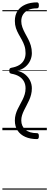

<svg xmlns="http://www.w3.org/2000/svg" viewBox="-20 -1095 414 1615"><path d="M291 -1075Q299 -1075 303 -1069.5Q307 -1064 307 -1050Q307 -1036 303 -1030.5Q299 -1025 291 -1025Q248 -1025 219 -1011.5Q190 -998 174.5 -974Q159 -950 159 -917Q159 -891 168 -866Q177 -841 190 -817Q203 -793 216.5 -767.5Q230 -742 239 -712.5Q248 -683 248 -648Q248 -616 234 -585.5Q220 -555 193 -532.5Q166 -510 125 -500Q166 -490 193 -467.5Q220 -445 234 -415Q248 -385 248 -352Q248 -324 241.5 -299Q235 -274 225 -252Q215 -230 203.5 -208.5Q192 -187 182 -166.5Q172 -146 165.5 -125.5Q159 -105 159 -82Q159 -34 193 -4.5Q227 25 291 25Q299 25 303 30.5Q307 36 307 50Q307 64 303 69.5Q299 75 291 75Q235 75 193 56.5Q151 38 128 3Q105 -32 105 -81Q105 -108 111.5 -131.5Q118 -155 128 -176Q138 -197 149.5 -217.5Q161 -238 171 -258.5Q181 -279 188 -302Q195 -325 195 -352Q195 -385 181.5 -410Q168 -435 142 -451.5Q116 -468 76 -475Q67 -477 62.5 -481.5Q58 -486 58 -500Q58 -514 62.5 -518.5Q67 -523 76 -525Q116 -532 142 -548Q168 -564 181.5 -589.5Q195 -615 195 -648Q195 -682 186 -709Q177 -736 163.5 -760Q150 -784 136.5 -808Q123 -832 114 -859Q105 -886 105 -919Q105 -969 128 -1003.5Q151 -1038 193 -1056.5Q235 -1075 291 -1075ZM0 490H374V500H0ZM0 -20H374V0H0ZM0 -505H374V-500H0ZM0 -1010H374V-1000H0Z"/></svg>

Font: Playwrite ES Guides
Style: Regular
Weight: 400
Designer: Veronika Burian, José Scaglione
Foundry: TypeTogether
Version: Version 1.003